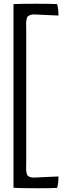

<svg xmlns="http://www.w3.org/2000/svg" viewBox="-20 -817 360 1025"><path d="M292 -734 161 -740Q149 -740 140.5 -736.5Q132 -733 128 -729Q124 -725 122 -714.5Q120 -704 119.5 -699Q119 -694 119.5 -680Q120 -666 120 -662V55Q120 59 119.5 73Q119 87 119.5 92Q120 97 122 107Q124 117 128 121Q132 125 140.5 128Q149 131 161 131L292 125Q292 163 285 186Q261 188 177 188Q76 188 52 185V-795Q82 -797 170 -797Q259 -797 285 -795Q292 -772 292 -734Z"/></svg>

Font: Darwin Serif Regular ALPHA
Style: Regular
Weight: 400
Designer: Emily de Oliveira Santos
Version: Version 0.1